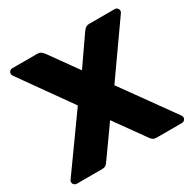

<svg xmlns="http://www.w3.org/2000/svg" viewBox="-155 -858 1020 1016"><g transform="rotate(-30 355.5 -350.0)"><path d="M226 -23Q218 -11 210 -5.5Q202 0 185 0H33Q24 0 17.5 -6.5Q11 -13 11 -22Q11 -28 14 -33L245 -356L24 -667Q21 -673 21 -678Q21 -687 27.5 -693.5Q34 -700 43 -700H194Q211 -700 219.5 -693Q228 -686 236 -675L357 -506L474 -675Q482 -686 490.5 -693Q499 -700 516 -700H669Q678 -700 684.5 -693.5Q691 -687 691 -678Q691 -673 688 -667L466 -352L695 -33Q698 -28 698 -22Q698 -13 691.5 -6.5Q685 0 676 0H524Q507 0 499 -5.5Q491 -11 483 -23L354 -203Z"/></g></svg>

Font: Hezaedrus
Style: Bold
Weight: 700
Designer: Hubert & Fischer
Foundry: Hubert & Fischer
Version: Version 1.10;September 3, 2019;FontCreator 11.5.0.2425 64-bi